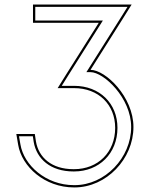

<svg xmlns="http://www.w3.org/2000/svg" viewBox="-20 -800 656 841"><path d="M164.5 -700H412.5L270.5 -475L232.5 -414H264.5H304.5C411.8 -414 484.5 -341.4 484.5 -239.9C484.5 -133 408.8 -59 304.5 -59C303.6 -59 302.6 -59 301.7 -59C205.4 -59 149.4 -110.7 137.5 -180L132.5 -213H51.5L59.5 -166C75.5 -70 175.5 21 304.5 21C305.1 21 305.6 21 306.2 21C446.4 21 564.5 -104.1 564.5 -243.6C564.5 -376 442.2 -494 376.5 -494L518.5 -719L556.5 -780H524.5H484.5H164.5H124.5V-700ZM430.6 -710H134.5V-770H538.5L510 -724.3L358.4 -484H376.5C434.1 -484 554.5 -371.4 554.5 -243.6C554.5 -109.4 440.5 11 306.2 11C305.6 11 305.2 11 304.5 11C180.1 11 84.5 -77 69.4 -167.7L63.3 -203H123.9L127.6 -178.4C140.4 -103.8 201.4 -49 301.7 -49C302.6 -49 303.7 -49 304.6 -49C414 -49 494.5 -127.7 494.5 -239.9C494.5 -346.8 416.8 -424 304.5 -424H250.5L279 -469.7Z"/></svg>

Font: Nordica Advanced
Style: RegularOL
Weight: 300
Version: Version 1.07